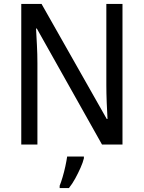

<svg xmlns="http://www.w3.org/2000/svg" viewBox="-20 -734 730 975"><path d="M602 0H498L167 -589H163Q165 -552 167.5 -505.5Q170 -459 170 -413V0H88V-714H191L522 -130H526Q524 -161 522 -211Q520 -261 520 -302V-714H602ZM406 70Q401 91 389 118Q377 145 362 172.5Q347 200 330 221H283V209Q290 192 298 165Q306 138 312 110Q318 82 321 61H406Z"/></svg>

Font: Noto Sans Sinhala SemiCondensed
Style: Regular
Weight: 400
Width: 4
Designer: Jelle Bosma - Monotype Design Team
Foundry: Monotype Imaging Inc.
Version: Version 2.006; ttfautohint (v1.8.4.7-5d5b)